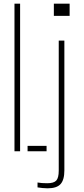

<svg xmlns="http://www.w3.org/2000/svg" viewBox="-20 -820 456 1041"><path d="M58.5 0V-800H89V0ZM129.5 0V-29H232.5V0ZM272 -734V-800H357.5V-734ZM238 201Q226.5 201 210.2 199.5Q194 198 183.5 196V169.5Q194 171.5 207.2 172.5Q220.5 173.5 236 173.5Q271.5 173.5 285 159Q298.5 144.5 298.5 105V-600H329V104Q329 155.5 308.2 178.2Q287.5 201 238 201Z"/></svg>

Font: Big Shoulders Stencil Display ExtraLight
Style: Regular
Weight: 250
Designer: Patric King
Foundry: XO Type Co
Version: Version 2.001